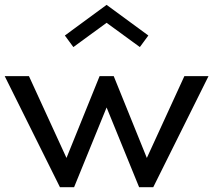

<svg xmlns="http://www.w3.org/2000/svg" viewBox="-26 -784 894 804"><path d="M-6.3 -465.3H95.2L252.4 -122.6L391.1 -465.3H450.2L588.9 -122.6L746.1 -465.3H847.2L615.7 0H556.6L420.4 -334L284.2 0H225.1ZM245.6 -635.3 420.4 -763.7 595.2 -635.3 559.6 -586.9 420.4 -688.5 281.2 -586.9Z"/></svg>

Font: Spartan MB Med
Style: Regular
Weight: 500
Designer: Matt Bailey, Mirko Velimirovic
Foundry: Matt Bailey
Version: Version 1.005